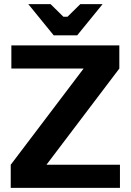

<svg xmlns="http://www.w3.org/2000/svg" viewBox="-20 -910 633 930"><path d="M32 0V-112L385 -578H35V-690H558V-578L205 -112H561V0ZM477 -890 354 -739H240L117 -890H225L287 -829H307L369 -890Z"/></svg>

Font: Mozilla Text ExtraLight
Style: Regular
Weight: 200
Designer: Studio DRAMA
Foundry: Studio DRAMA
Version: Version 1.000